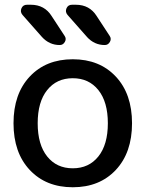

<svg xmlns="http://www.w3.org/2000/svg" viewBox="-20 -780 614 810"><path d="M110 -760Q168 -760 198 -712L253 -628Q261 -616 253.5 -603Q246 -590 232 -590Q188 -590 157 -624L75 -717Q64 -730 70.5 -745Q77 -760 94 -760ZM300 -760Q358 -760 388 -712L443 -628Q451 -616 443.5 -603Q436 -590 422 -590Q378 -590 347 -624L265 -717Q254 -730 260.5 -745Q267 -760 284 -760ZM395 -400Q355 -450 287 -450Q219 -450 179 -400Q139 -350 139 -260Q139 -170 179 -120Q219 -70 287 -70Q355 -70 395 -120Q435 -170 435 -260Q435 -350 395 -400ZM468.5 -63Q400 10 287 10Q174 10 105.5 -63Q37 -136 37 -260Q37 -384 105.5 -457Q174 -530 287 -530Q400 -530 468.5 -457Q537 -384 537 -260Q537 -136 468.5 -63Z"/></svg>

Font: Rounded Mplus 1c Medium
Style: Regular
Weight: 500
Version: Version 1.059.20150529